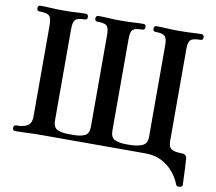

<svg xmlns="http://www.w3.org/2000/svg" viewBox="-91 -833 1228 1090"><g transform="rotate(10 523.0 -288.5)"><path d="M1012 149Q1006 150 999.5 148.5Q993 147 990 139Q978 106 951.5 73Q925 40 884.5 18Q844 -4 789 -4H189Q147 -4 106 -2Q65 0 39 0Q23 0 23 -17Q23 -33 39 -33Q83 -33 104.5 -47.5Q126 -62 126 -99V-627Q126 -668 112 -680.5Q98 -693 56 -693Q41 -693 41 -709Q41 -726 56 -726Q83 -726 116 -724Q149 -722 191 -722Q233 -722 261 -724Q289 -726 316 -726Q332 -726 332 -709Q332 -693 316 -693Q276 -693 263 -680Q250 -667 250 -627V-99Q250 -60 273.5 -48Q297 -36 340 -36H366Q410 -36 433.5 -48Q457 -60 457 -99V-627Q457 -668 444.5 -680.5Q432 -693 390 -693Q375 -693 375 -709Q375 -726 390 -726Q417 -726 447.5 -724Q478 -722 521 -722Q563 -722 592.5 -724Q622 -726 649 -726Q664 -726 664 -709Q664 -693 649 -693Q606 -693 593.5 -680.5Q581 -668 581 -627V-99Q581 -60 604.5 -48Q628 -36 672 -36H689Q733 -36 762.5 -48Q792 -60 792 -99V-627Q792 -667 779 -680Q766 -693 725 -693Q710 -693 710 -709Q710 -726 725 -726Q752 -726 783 -724Q814 -722 856 -722Q899 -722 928 -724Q957 -726 984 -726Q999 -726 999 -709Q999 -693 984 -693Q941 -693 927.5 -680.5Q914 -668 914 -627V-98Q914 -61 933 -50.5Q952 -40 992 -40Q1018 -40 1021 -14Q1021 -7 1022 6.5Q1023 20 1024 36Q1025 67 1026.5 98Q1028 129 1028 134Q1028 148 1012 149Z"/></g></svg>

Font: Zen Old Mincho Black
Style: Regular
Weight: 900
Designer: Yoshimichi Ohira
Foundry: Positype
Version: Version 1.001